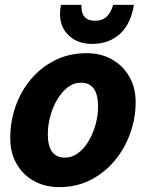

<svg xmlns="http://www.w3.org/2000/svg" viewBox="-20 -755 606 787"><path d="M22 -188Q22 -257 44 -319.5Q66 -382 107.5 -431Q149 -480 206.5 -508.5Q264 -537 335 -537Q394 -537 439 -511.5Q484 -486 510 -441Q536 -396 536 -336Q536 -271 514 -209Q492 -147 450.5 -97Q409 -47 351.5 -17.5Q294 12 223 12Q165 12 119.5 -13Q74 -38 48 -83.5Q22 -129 22 -188ZM176 -205Q176 -109 246 -109Q276 -109 301 -128Q326 -147 344 -178Q362 -209 372 -245.5Q382 -282 382 -318Q382 -416 312 -416Q282 -416 257 -396.5Q232 -377 214 -346Q196 -315 186 -278Q176 -241 176 -205ZM226 -698Q226 -718 230 -735H314V-726Q314 -700 327.5 -685Q341 -670 369 -670Q400 -670 417.5 -687Q435 -704 444 -735H529Q516 -656 471 -615.5Q426 -575 357 -575Q299 -575 262.5 -609Q226 -643 226 -698Z"/></svg>

Font: Radio Canada
Style: Bold Italic
Weight: 700
Italic angle: -12°
Designer: Charles Daoud, Etienne Aubert Bonn, Alexandre Saumier Demers, Jacques Le Bailly
Foundry: Radio-Canada
Version: Version 2.104; ttfautohint (v1.8.4.7-5d5b);gftools[0.9.28.de